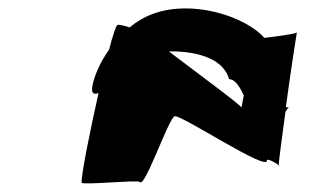

<svg xmlns="http://www.w3.org/2000/svg" viewBox="-20 -695 746 456"><path d="M199 -488C197 -473 203 -470 214 -474C193 -380 172 -276 174 -261C175 -255 306 -268 312 -263C323 -245 381 -416 395 -419C412 -422 617 -286 614 -314C613 -320 637 -308 642 -302C642 -314 650 -369 658 -430C662 -435 664 -439 666 -439C670 -439 665 -439 659 -441C670 -524 684 -612 685 -618C682 -614 632 -608 608 -605C573 -644 495 -675 421 -675C361 -675 319 -656 288 -630C275 -634 263 -637 259 -636C256 -635 248 -612 239 -577C217 -546 203 -513 199 -488ZM381 -573H386C456 -573 512 -552 524 -507C538 -507 549 -490 559 -468C555 -450 554 -438 553 -440C553 -445 441 -527 381 -573ZM642 -302C642 -300 643 -299 643 -299C644 -300 643 -301 642 -302Z"/></svg>

Font: Ampere
Style: SCSuExtIta
Weight: 400
Version: Version 1